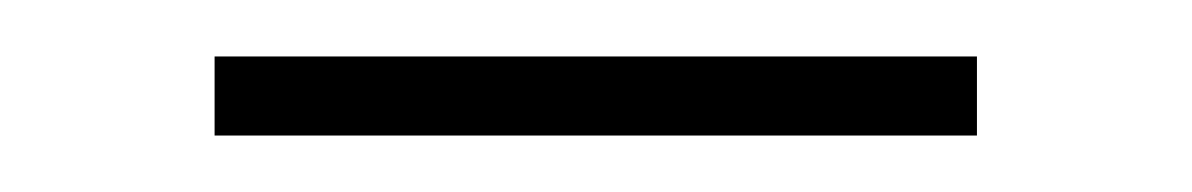

<svg xmlns="http://www.w3.org/2000/svg" viewBox="-20 -605 422 68"><path d="M56 -585H326V-557H56Z"/></svg>

Font: Maitree ExtraLight
Style: Regular
Weight: 250
Designer: CadsonDemak Team
Foundry: CadsonDemak
Version: Version 1.002